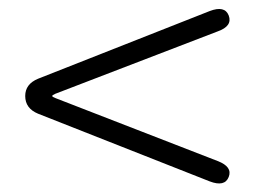

<svg xmlns="http://www.w3.org/2000/svg" viewBox="-20 -585 575 434"><path d="M497 -185Q488 -162 454 -175L66 -328Q37 -340 37 -368Q37 -395 66 -407L454 -560Q488 -573 497 -550Q506 -526 472 -514L105 -373Q98 -370 98 -368Q98 -366 106 -363L472 -221Q506 -208 497 -185Z"/></svg>

Font: Resource Han Rounded JP Light
Style: Regular
Weight: 300
Designer: Cyano Hao (round all glyphs); Ryoko NISHIZUKA 西塚涼子 (kana, bopomofo & ideographs); Paul D. Hunt (Latin, Greek & Cyrillic)
Foundry: Cyano Hao
Version: 0.990